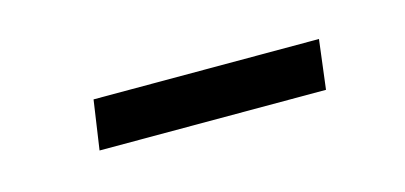

<svg xmlns="http://www.w3.org/2000/svg" viewBox="-25 -404 382 181"><g transform="rotate(-15 166.0 -313.0)"><path d="M59 -289 66 -337H286L280 -289Z"/></g></svg>

Font: Fira Sans Extra Condensed Light
Style: Italic
Weight: 300
Width: 3
Italic angle: -8°
Designer: Carrois Corporate & Edenspiekermann AG
Foundry: Carrois Corporate GbR & Edenspiekermann AG
Version: Version 4.203